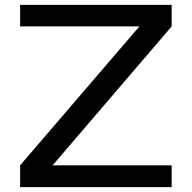

<svg xmlns="http://www.w3.org/2000/svg" viewBox="-20 -772 791 792"><path d="M688 0V-90H197L688 -663V-752H63V-663H555L63 -90V0Z"/></svg>

Font: Hibana SubMedium
Style: Regular
Weight: 500
Width: 6
Designer: pygmalion
Foundry: ybstudio
Version: Version 0.930;hotconv 1.0.109;makeotfexe 2.5.65596